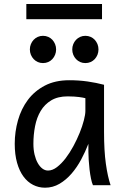

<svg xmlns="http://www.w3.org/2000/svg" viewBox="-20 -896 602 929"><path d="M393.1 -420.9Q387.2 -422.4 379.9 -423.8Q372.6 -425.3 362.5 -426.5Q352.5 -427.7 339.1 -428.7Q325.7 -429.7 307.6 -429.7Q259.8 -429.7 227.8 -410.4Q195.8 -391.1 176.8 -359.1Q157.7 -327.1 149.7 -285.6Q141.6 -244.1 141.6 -200.2Q141.6 -171.9 147.2 -148.2Q152.8 -124.5 162.6 -107.2Q172.4 -89.8 185.1 -80.3Q197.8 -70.8 212.4 -70.8Q233.9 -70.8 255.6 -87.4Q277.3 -104 297.4 -130.1Q317.4 -156.2 335 -188.7Q352.5 -221.2 365.5 -253.2Q378.4 -285.2 385.7 -313.5Q393.1 -341.8 393.1 -358.9ZM429.7 0Q424.3 -11.7 420.2 -32.2Q416 -52.7 413.3 -75.9Q410.6 -99.1 409.2 -122.1Q407.7 -145 407.7 -161.1V-200.2Q393.1 -162.1 372.8 -124.3Q352.5 -86.4 326.4 -56.2Q300.3 -25.9 268.1 -6.8Q235.8 12.2 197.8 12.2Q167 12.2 140.1 -1.5Q113.3 -15.1 93.5 -42Q73.7 -68.8 62.5 -108.6Q51.3 -148.4 51.3 -200.2Q51.3 -258.3 66.9 -313.7Q82.5 -369.1 114.7 -412.4Q147 -455.6 196.8 -481.7Q246.6 -507.8 314.9 -507.8Q362.3 -507.8 404.3 -501.7Q446.3 -495.6 483.4 -485.8V-258.8Q483.4 -166.5 492.2 -103.8Q501 -41 515.1 0ZM124.5 -656.7Q124.5 -670.4 129.4 -682.4Q134.3 -694.3 142.8 -703.4Q151.4 -712.4 162.8 -717.5Q174.3 -722.7 188 -722.7Q201.7 -722.7 213.4 -717.5Q225.1 -712.4 233.4 -703.4Q241.7 -694.3 246.6 -682.4Q251.5 -670.4 251.5 -656.7Q251.5 -643.1 246.6 -631.1Q241.7 -619.1 233.4 -610.1Q225.1 -601.1 213.4 -595.9Q201.7 -590.8 188 -590.8Q174.3 -590.8 162.8 -595.9Q151.4 -601.1 142.8 -610.1Q134.3 -619.1 129.4 -631.1Q124.5 -643.1 124.5 -656.7ZM329.6 -656.7Q329.6 -670.4 334.5 -682.4Q339.4 -694.3 347.9 -703.4Q356.4 -712.4 367.9 -717.5Q379.4 -722.7 393.1 -722.7Q406.7 -722.7 418.5 -717.5Q430.2 -712.4 438.5 -703.4Q446.8 -694.3 451.7 -682.4Q456.5 -670.4 456.5 -656.7Q456.5 -643.1 451.7 -631.1Q446.8 -619.1 438.5 -610.1Q430.2 -601.1 418.5 -595.9Q406.7 -590.8 393.1 -590.8Q379.4 -590.8 367.9 -595.9Q356.4 -601.1 347.9 -610.1Q339.4 -619.1 334.5 -631.1Q329.6 -643.1 329.6 -656.7ZM107.4 -876.5H473.6V-803.2H107.4Z"/></svg>

Font: Andika Viet
Style: Regular
Weight: 400
Designer: Victor Gaultney, Annie Olsen, Julie Remington, Don Collingsworth, Eric Hays, Becca Hirsbrunner
Foundry: SIL International
Version: Version 5.000